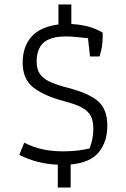

<svg xmlns="http://www.w3.org/2000/svg" viewBox="-20 -734 569 864"><path d="M240 7Q148 4 67 -37L89 -92Q130 -71 172 -62Q214 -53 265 -53Q329 -53 383 -66Q400 -108 400 -155Q400 -191 388 -213Q376 -235 348.5 -250Q321 -265 271 -278Q180 -302 131 -339.5Q82 -377 82 -452Q82 -523 121 -568Q160 -613 243 -624V-714H301V-626Q348 -623 381 -613.5Q414 -604 442 -587V-565Q442 -524 428 -480H385L376 -562Q312 -570 277 -570Q207 -570 176 -542Q145 -514 145 -457Q145 -423 159 -402Q173 -381 203.5 -366.5Q234 -352 289 -338Q384 -313 423.5 -276.5Q463 -240 463 -169Q463 -97 425 -49.5Q387 -2 298 6V110H240Z"/></svg>

Font: Athiti
Style: Regular
Weight: 400
Designer: CadsonDemak Team
Foundry: CadsonDemak
Version: Version 1.033